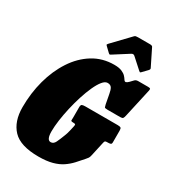

<svg xmlns="http://www.w3.org/2000/svg" viewBox="-239 -1141 1166 1291"><g transform="rotate(30 344.5 -495.0)"><path d="M371.5 -430H622.5Q639.5 -430 645.8 -425.8Q652 -421.5 652 -404V-313Q652 -300.5 644.5 -297.8Q637 -295 624 -295H619Q607.5 -295 603.2 -292.2Q599 -289.5 596.5 -278L572 -167Q568.5 -150 563 -142.8Q557.5 -135.5 549 -125.5Q525 -97.5 501 -71.5Q477 -45.5 446.5 -24.8Q416 -4 372.2 8Q328.5 20 265.5 20Q125 20 66.2 -42Q7.5 -104 7.5 -214.5Q7.5 -324 34.5 -423.8Q61.5 -523.5 112.8 -601.8Q164 -680 236.8 -725Q309.5 -770 400.5 -770Q437 -770 458.8 -760.8Q480.5 -751.5 491.5 -739.5Q502.5 -727.5 507.5 -719Q516 -705 524.8 -707.5Q533.5 -710 545.5 -722L568.5 -746Q577.5 -755 594 -755H669Q682 -755 686.5 -752.2Q691 -749.5 688.5 -737L639 -514.5Q635.5 -498 631 -491.5Q626.5 -485 610 -485H512Q490.5 -485 488 -490.5Q485.5 -496 482.5 -510Q473.5 -553 468.8 -582.5Q464 -612 454.5 -627Q445 -642 422.5 -642Q403 -642 383.5 -618Q364 -594 345.5 -553.2Q327 -512.5 311 -462.2Q295 -412 283 -359.2Q271 -306.5 264.2 -257.5Q257.5 -208.5 257.5 -171.5Q257.5 -105 288.5 -105Q310.5 -105 322.5 -130Q334.5 -155 348.5 -192Q352.5 -203.5 355.8 -212.2Q359 -221 362.5 -237L370.5 -272Q374 -286.5 371.8 -290.8Q369.5 -295 355 -295H353Q336 -295 336.8 -302.8Q337.5 -310.5 337.5 -326V-405Q337.5 -423 346 -426.5Q354.5 -430 371.5 -430ZM328 -820 291.5 -855Q286.5 -860.5 287.2 -863Q288 -865.5 294 -872L417.5 -1001Q423 -1007 429 -1008.2Q435 -1009.5 446 -1009.5H538.5Q555.5 -1009.5 559.5 -1001L623 -872.5Q627 -865 618 -855L582.5 -818Q576 -811.5 573.8 -812.2Q571.5 -813 566 -817.5L485.5 -890Q474.5 -899.5 460.5 -890.5L345 -817Q338.5 -813 335.2 -814.5Q332 -816 328 -820Z"/></g></svg>

Font: Besley* Condensed Fatface
Style: Italic
Weight: 900
Width: 3
Italic angle: -13°
Designer: Owen Earl
Foundry: indestructible type*
Version: Version 3.000; ttfautohint (v1.8.3)